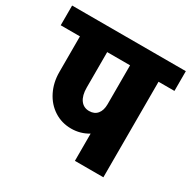

<svg xmlns="http://www.w3.org/2000/svg" viewBox="-184 -806 948 952"><g transform="rotate(30 290.5 -330.0)"><path d="M616 -547H525V0H362V-156Q318 -129 265 -129Q211 -129 167.5 -157Q124 -185 99.5 -234Q75 -283 75 -343V-547H-35V-660H616ZM362 -324V-547H231V-344Q231 -299 249 -274Q267 -249 299 -249Q329 -249 345.5 -269Q362 -289 362 -324Z"/></g></svg>

Font: Akshar
Style: Bold
Weight: 700
Designer: Tall Chai
Foundry: Tall Chai
Version: Version 1.000